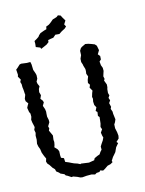

<svg xmlns="http://www.w3.org/2000/svg" viewBox="-129 -941 779 1032"><g transform="rotate(-15 260.0 -425.0)"><path d="M269 14 250 9H223L199 11L188 9L174 2L152 -6L143 -5L125 -17L115 -22L110 -30L90 -39L84 -46L71 -56L68 -69L58 -79L45 -99L36 -109L32 -121L37 -137L30 -152L22 -173L19 -194L13 -210L10 -226L14 -248V-270L18 -285L15 -302L21 -316L18 -330L15 -343L13 -359L18 -374V-392L13 -402L9 -426L14 -436L21 -448L10 -463L9 -476L17 -497L16 -507L15 -525L13 -540V-557L9 -570L15 -582L4 -601L7 -611L5 -640L15 -648L30 -662L39 -664L70 -660H89L92 -646L93 -615L101 -592L103 -583L102 -564L94 -549L96 -537L103 -521L96 -508L93 -491L98 -473L90 -455L100 -442L103 -432L93 -415L100 -395L102 -380L101 -371L100 -353L104 -334V-321L92 -301L95 -289L90 -278L104 -247L101 -224L102 -211L99 -195L95 -184L110 -168L115 -156L114 -134L115 -120L130 -114L131 -93L150 -85L162 -79L175 -73L193 -67L207 -60L211 -62L254 -56L259 -57L284 -61L289 -71L306 -79L320 -84L328 -96L337 -106V-123L345 -136L356 -152L363 -167L360 -176L357 -195L368 -211L363 -225L368 -243L372 -278L365 -286L368 -307L360 -315L369 -333L361 -348L360 -367L363 -382L361 -393L367 -413L372 -425L361 -444L367 -459L359 -471L362 -487L369 -505L363 -521L365 -536V-547L359 -567L358 -574L353 -589L354 -607L362 -625L363 -649L371 -662L378 -667L399 -677L415 -674L430 -669L448 -662L457 -652L462 -626L450 -606L460 -594L459 -575L449 -566L451 -545L457 -529V-512L453 -500L448 -484L451 -469L446 -461L455 -437L454 -422L451 -412L449 -391L453 -377L445 -365L450 -350L441 -337L446 -315L441 -305L447 -288V-276L451 -244L445 -230L438 -219L437 -198L440 -184L442 -175L444 -155L441 -140L425 -125L432 -117L416 -98L410 -85L405 -74L394 -61L386 -52L374 -33L377 -26L363 -18L346 -14L327 -1L316 5L301 0L295 7L279 8ZM164 -713 161 -721 151 -725 138 -730 140 -748V-763L154 -771L166 -779L172 -787L182 -796L204 -804L218 -808L221 -822L237 -828L247 -835L265 -850L276 -853L288 -857L297 -864L311 -859L317 -847L329 -827L317 -808L324 -795L313 -785L301 -779L292 -774L279 -765L266 -766L257 -767L242 -754L227 -752L212 -749L211 -738L198 -728L187 -723Z"/></g></svg>

Font: Winky Rough Light
Style: Regular
Weight: 300
Designer: Simon Atzbach
Foundry: typofactur
Version: Version 1.206; ttfautohint (v1.8.4.7-5d5b)